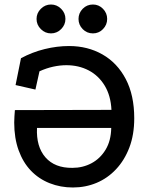

<svg xmlns="http://www.w3.org/2000/svg" viewBox="-20 -812 658 851"><path d="M49 -435 73 -554Q123 -581 178 -594.5Q233 -608 286 -608Q369 -608 434.5 -570.5Q500 -533 537.5 -461.5Q575 -390 575 -288Q575 -215 553.5 -158.5Q532 -102 494.5 -62Q457 -22 408 -1.5Q359 19 303 19Q248 19 200 0Q152 -19 117 -55.5Q82 -92 62.5 -146Q43 -200 43 -269Q43 -283 44 -296.5Q45 -310 46 -324L474 -325Q471 -388 444 -432.5Q417 -477 373 -500Q329 -523 274 -523Q246 -523 216 -516.5Q186 -510 155 -496L137 -415ZM144 -245Q140 -162 181.5 -114.5Q223 -67 301 -68Q347 -68 385.5 -88.5Q424 -109 448 -148.5Q472 -188 473 -245ZM392 -792Q418 -792 436.5 -773Q455 -754 455 -728Q455 -702 436.5 -683Q418 -664 392 -664Q365 -664 346.5 -683Q328 -702 328 -728Q328 -754 346.5 -773Q365 -792 392 -792ZM206 -792Q232 -792 251 -773Q270 -754 270 -728Q270 -702 251 -683Q232 -664 206 -664Q180 -664 161 -683Q142 -702 142 -728Q142 -754 161 -773Q180 -792 206 -792Z"/></svg>

Font: Podkova SemiBold
Style: Regular
Weight: 600
Designer: Ilya Yudin
Foundry: Cyreal (www.cyreal.org)
Version: Version 2.103